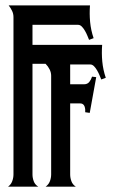

<svg xmlns="http://www.w3.org/2000/svg" viewBox="-20 -704 429 724"><path d="M151.9 0Q163.6 -8.3 168.2 -20.8Q172.9 -33.2 172.9 -46.4V-418.5Q172.9 -430.7 167.2 -442.1Q161.6 -453.6 151.9 -463.4H102.5V-46.4Q102.5 -33.2 107.2 -20.5Q111.8 -7.8 124.5 0H10.3Q21.5 -8.3 26.1 -20.8Q30.8 -33.2 30.8 -46.4V-639.6Q30.8 -652.3 25.4 -663.3Q20 -674.3 12.7 -683.6H319.3Q316.9 -652.8 319.8 -621.3Q322.8 -589.8 333 -560.1L315.9 -553.7Q313.5 -559.6 309.6 -569.1Q305.7 -578.6 300.5 -587.6Q295.4 -596.7 288.8 -603.5Q282.2 -610.4 274.4 -610.4H102.5V-534.7H365.2Q362.8 -503.4 365.7 -471.9Q368.7 -440.4 378.9 -410.6L361.8 -404.3Q359.4 -410.2 355.5 -419.7Q351.6 -429.2 346.4 -438.2Q341.3 -447.3 334.7 -454.1Q328.1 -460.9 320.3 -460.9H244.6V-386.2H296.9Q309.6 -386.2 316.7 -395Q323.7 -403.8 327.1 -415L342.8 -413.1L318.4 -278.3L301.3 -280.8Q301.8 -285.6 301.3 -291.3Q300.8 -296.9 299.1 -302Q297.4 -307.1 293.5 -310.5Q289.6 -314 283.2 -314H244.6V-46.4Q244.6 -33.2 249.3 -20.5Q253.9 -7.8 266.1 0Z"/></svg>

Font: XAYAX
Style: Regular
Weight: 400
Designer: Peter Wiegel
Foundry: Peter Wiegel
Version: Version 1.000 2009 initial release